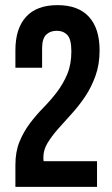

<svg xmlns="http://www.w3.org/2000/svg" viewBox="-20 -728 436 748"><path d="M258 -528Q258 -575 242.5 -591.5Q227 -608 201 -608Q175 -608 159.5 -592.5Q144 -577 144 -539V-464H40V-532Q40 -617 81.5 -662.5Q123 -708 204 -708Q285 -708 326.5 -662.5Q368 -617 368 -532Q368 -477 352 -432.5Q336 -388 311.5 -351.5Q287 -315 258.5 -284Q230 -253 205.5 -225Q181 -197 165 -170.5Q149 -144 149 -115Q149 -105 150 -100H358V0H40V-86Q40 -137 56 -176Q72 -215 96.5 -247.5Q121 -280 149 -308.5Q177 -337 201.5 -369Q226 -401 242 -439Q258 -477 258 -528Z"/></svg>

Font: SVN-Bebas Neue
Style: Bold
Weight: 700
Designer: Ryoichi Tsunekawa
Foundry: Ryoichi Tsunekawa
Version: Version 1.300; ttfautohint (v1.7.9-c794)